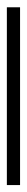

<svg xmlns="http://www.w3.org/2000/svg" viewBox="212 -172 77 540"><g transform="rotate(90 250.0 98.5)"><path d="M500 117.2V80.1H0V117.2Z"/></g></svg>

Font: Galatia SIL
Style: Regular
Weight: 400
Designer: Development by SIL's NRSI team
Version: Version 2.1